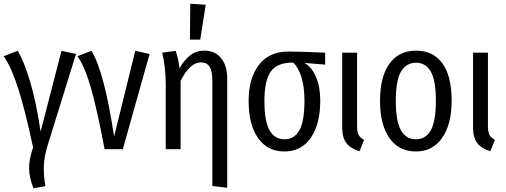

<svg xmlns="http://www.w3.org/2000/svg" viewBox="-23 -813 2757 1046"><path d="M73.2 -536.1Q106.9 -481 140.4 -370.8Q173.8 -260.7 198.2 -96.2L312 -536.1L391.1 -519L235.8 -19Q218.8 37.1 216.1 85.9Q213.4 134.8 224.1 201.2L159.2 212.9Q136.2 154.3 135.5 104.5Q134.8 54.7 157.2 -9.8Q113.8 -213.4 76.2 -330.8Q38.6 -448.2 -2.9 -506.8Z M475.1 -536.1Q544.9 -423.8 598.6 -68.8L713.9 -536.1L792 -519L646 0H546.9Q506.3 -215.3 472.9 -332.5Q439.5 -449.7 398.9 -506.8Z M1097.7 -787.1 1067.9 -597.2H1011.7L1013.7 -793ZM1090.8 -537.1Q1148.4 -537.1 1181.6 -496.1Q1214.8 -455.1 1214.8 -386.2V210L1133.8 200.2V-375Q1133.8 -427.2 1118.4 -450.2Q1103 -473.1 1071.8 -473.1Q1011.2 -473.1 960.9 -372.1V0H879.9V-356.9Q879.9 -441.9 860.8 -525.9L933.6 -536.1Q948.2 -498.5 954.6 -440.9Q981.9 -487.8 1013.9 -512.5Q1045.9 -537.1 1090.8 -537.1Z M1748.5 -525.9V-460.9L1635.7 -470.2Q1675.8 -447.3 1698.7 -393.8Q1721.7 -340.3 1721.7 -264.2Q1721.7 -135.7 1669.9 -61.8Q1618.2 12.2 1526.9 12.2Q1434.6 12.2 1383.1 -60.5Q1331.5 -133.3 1331.5 -263.2Q1331.5 -386.7 1387.5 -459.5Q1443.4 -532.2 1548.8 -532.2Q1620.6 -532.2 1748.5 -525.9ZM1635.7 -264.2Q1635.7 -340.8 1618.9 -393.3Q1602.1 -445.8 1574.7 -472.2H1572.8Q1487.8 -472.2 1452.6 -423.8Q1417.5 -375.5 1417.5 -263.2Q1417.5 -153.8 1445.1 -104Q1472.7 -54.2 1526.9 -54.2Q1581.1 -54.2 1608.4 -103.8Q1635.7 -153.3 1635.7 -264.2Z M1922.4 -525.9V-126Q1922.4 -94.2 1930.7 -78.4Q1939 -62.5 1960.4 -50.8L1935.5 11.2Q1886.2 -3.9 1863.8 -33.9Q1841.3 -64 1841.3 -117.2V-525.9Z M2243.7 -537.1Q2336.4 -537.1 2387 -468Q2437.5 -398.9 2437.5 -264.2Q2437.5 -135.7 2385.7 -61.8Q2334 12.2 2242.7 12.2Q2150.4 12.2 2098.9 -60.5Q2047.4 -133.3 2047.4 -263.2Q2047.4 -395.5 2098.9 -466.3Q2150.4 -537.1 2243.7 -537.1ZM2243.7 -471.2Q2189 -471.2 2161.1 -422.1Q2133.3 -373 2133.3 -263.2Q2133.3 -153.8 2160.9 -104Q2188.5 -54.2 2242.7 -54.2Q2296.9 -54.2 2324.2 -103.8Q2351.6 -153.3 2351.6 -264.2Q2351.6 -373.5 2324.2 -422.4Q2296.9 -471.2 2243.7 -471.2Z M2635.3 -525.9V-126Q2635.3 -94.2 2643.6 -78.4Q2651.9 -62.5 2673.3 -50.8L2648.4 11.2Q2599.1 -3.9 2576.7 -33.9Q2554.2 -64 2554.2 -117.2V-525.9Z"/></svg>

Font: Fira Sans Compressed Book
Style: Regular
Weight: 350
Width: 1
Designer: Carrois Corporate & Edenspiekermann AG
Foundry: Carrois Corporate GbR & Edenspiekermann AG
Version: Version 4.203;PS 004.203;hotconv 1.0.88;makeotf.lib2.5.64775